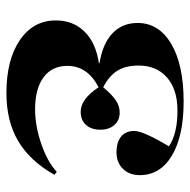

<svg xmlns="http://www.w3.org/2000/svg" viewBox="-17 -555 586 592"><g transform="rotate(90 276.0 -259.0)"><path d="M267.1 14.2Q164.6 14.2 103.8 -27.1Q43 -68.4 43 -138.2Q43 -191.9 77.6 -226.8Q112.3 -261.7 174.8 -271V-272.9Q115.2 -282.2 83 -312.5Q50.8 -342.8 50.8 -390.1Q50.8 -456.1 115.5 -494.1Q180.2 -532.2 293 -532.2Q399.4 -532.2 459.7 -496.1Q520 -460 520 -397Q520 -364.7 500.5 -345Q481 -325.2 450.2 -325.2Q418.5 -325.2 401.1 -339.4Q383.8 -353.5 383.8 -379.9Q383.8 -407.7 431.2 -486.8Q392.6 -513.2 320.8 -513.2Q255.9 -513.2 219 -481Q182.1 -448.7 182.1 -393.1Q182.1 -354 198 -328.1Q213.9 -302.2 249 -284.2Q272.9 -312.5 290.3 -323.7Q307.6 -335 327.1 -335Q351.1 -335 365.5 -318.6Q379.9 -302.2 379.9 -275.9Q379.9 -247.6 365.2 -231.2Q350.6 -214.8 324.2 -214.8Q285.6 -214.8 249 -270Q183.1 -235.8 183.1 -173.8Q183.1 -126.5 218.3 -100.3Q253.4 -74.2 316.9 -74.2Q368.7 -74.2 424.3 -93.5Q480 -112.8 509.8 -141.1L519 -133.8Q476.1 -58.1 414.8 -22Q353.5 14.2 267.1 14.2Z"/></g></svg>

Font: Display Regular
Style: Bold
Weight: 700
Designer: Latin by Veronika Burian and Jose Scaglione. Greek by Irene Vlachou. Cyrillic by Vera Evstafieva.
Foundry: TypeTogether
Version: Version 3.002